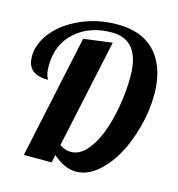

<svg xmlns="http://www.w3.org/2000/svg" viewBox="-112 -847 887 958"><g transform="rotate(15 331.5 -368.5)"><path d="M473.1 -28.8Q422.4 13.2 365 13.2Q307.6 13.2 246.1 -40L237.8 0H94.2L230 -636.2L377.9 -655.8L257.8 -95.2Q285.2 -75.2 314.9 -75.2Q359.9 -75.2 395.5 -115.2Q464.4 -192.9 493.2 -360.8Q506.8 -438 506.8 -515.1Q506.8 -704.1 360.8 -704.1Q246.6 -704.1 172.9 -638.2Q99.1 -572.3 99.1 -460.9Q99.1 -420.4 110.4 -399.9Q112.8 -396 112.8 -393.1Q33.7 -393.1 13.2 -442.4Q5.9 -460.4 5.9 -490.2Q5.9 -520 19.3 -553Q32.7 -585.9 57.1 -615.2Q106.9 -675.3 192.9 -712.6Q278.8 -750 377.9 -750Q558.1 -750 619.1 -604.5Q645 -542.5 645 -458.7Q645 -375 622.1 -290Q574.7 -112.8 473.1 -28.8Z"/></g></svg>

Font: UVF Lobster12
Style: Regular
Weight: 400
Designer: Pablo Impallari
Foundry: Pablo Impallari. www.impallari.com
Version: Version 1.004